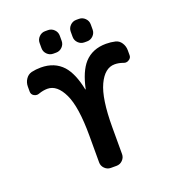

<svg xmlns="http://www.w3.org/2000/svg" viewBox="-164 -1098 1101 1206"><g transform="rotate(-20 386.0 -495.0)"><path d="M606.4 -763.7Q638.7 -763.7 668 -756.8Q692.4 -751 707 -728.5Q721.7 -706.1 721.7 -678.7V-645.5Q721.7 -627 705.1 -617.2Q695.3 -610.4 684.6 -610.4Q677.7 -610.4 669.9 -613.3Q640.6 -624 613.3 -624Q546.9 -624 505.9 -536.1Q464.8 -448.2 464.8 -256.8V-78.1Q464.8 -54.7 447.8 -37.6Q430.7 -20.5 407.2 -20.5H369.1Q345.7 -20.5 328.6 -37.6Q311.5 -54.7 311.5 -78.1V-256.8Q311.5 -449.2 270 -536.6Q228.5 -624 164.1 -624Q135.7 -624 105.5 -613.3Q97.7 -610.4 90.8 -610.4Q80.1 -610.4 70.3 -616.2Q53.7 -626 53.7 -645.5V-678.7Q53.7 -706.1 68.4 -728Q83 -750 107.4 -756.8Q137.7 -763.7 170.9 -763.7Q261.7 -763.7 316.4 -704.1Q364.3 -650.4 386.7 -539.1Q386.7 -538.1 387.7 -538.1Q388.7 -538.1 389.6 -539.1Q413.1 -650.4 460.9 -704.1Q515.6 -763.7 606.4 -763.7ZM274.4 -818.4Q251 -818.4 233.9 -835.4Q216.8 -852.5 216.8 -876V-911.1Q216.8 -934.6 233.9 -951.7Q251 -968.8 274.4 -968.8H293.9Q317.4 -968.8 334.5 -951.7Q351.6 -934.6 351.6 -911.1V-876Q351.6 -852.5 334.5 -835.4Q317.4 -818.4 293.9 -818.4ZM482.4 -818.4Q459 -818.4 441.9 -835.4Q424.8 -852.5 424.8 -876V-911.1Q424.8 -934.6 441.9 -951.7Q459 -968.8 482.4 -968.8H501Q524.4 -968.8 541.5 -951.7Q558.6 -934.6 558.6 -911.1V-876Q558.6 -852.5 541.5 -835.4Q524.4 -818.4 501 -818.4Z"/></g></svg>

Font: Gen Jyuu Gothic Bold
Style: Bold
Weight: 700
Designer: [Source Han Sans]
Ryoko NISHIZUKA  (kana & ideographs); Paul D. Hunt (Latin, Greek & Cyrillic); Wenlong ZHANG  (bopomofo
Version: Version 1.002.20150607